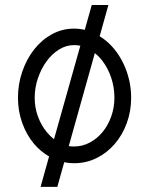

<svg xmlns="http://www.w3.org/2000/svg" viewBox="-20 -638 596 762"><path d="M410.2 -618.2 375.5 -494.1Q382.3 -490.2 388.7 -485.4Q414.1 -467.3 434.6 -441.9Q455.1 -416.5 469.7 -386Q484.4 -355.5 492.4 -321Q500.5 -286.6 500.5 -250Q500.5 -196.8 483.2 -149.4Q465.8 -102.1 435.3 -66.7Q404.8 -31.2 363.5 -10.7Q322.3 9.8 273.9 9.8Q253.9 9.8 234.9 5.9L207.5 103.5H141.1L174.8 -17.1Q141.1 -36.6 115.2 -66.9Q85.4 -102.5 68.4 -149.7Q51.3 -196.8 51.3 -250Q51.3 -304.2 68.4 -353.8Q85.4 -403.3 115.2 -441.4Q145 -479.5 185.8 -502Q226.6 -524.4 273.9 -524.4Q295.4 -524.4 316.4 -519.5L344.2 -618.2ZM434.1 -250Q434.1 -291.5 421.4 -329.3Q408.7 -367.2 386.7 -396Q373 -414.1 356.4 -427.2L252.9 -58.1Q263.2 -56.6 273.9 -56.6Q307.1 -56.6 336.4 -72.3Q365.7 -87.9 387.5 -114.5Q409.2 -141.1 421.6 -176.3Q434.1 -211.4 434.1 -250ZM273.9 -459Q242.2 -459 213.9 -441.2Q185.5 -423.3 164.3 -394Q143.1 -364.7 130.4 -327.1Q117.7 -289.6 117.7 -250Q117.7 -210 130.9 -174.8Q144 -139.6 166 -113.3Q179.2 -97.2 194.3 -85.4L298.8 -456.5Q286.6 -459 273.9 -459Z"/></svg>

Font: Saysettha OT
Style: Regular
Weight: 400
Designer: John M. Durdin and Silvain Dupertuis
Foundry: Lao Script for Windows
Version: Version 2.000